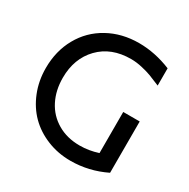

<svg xmlns="http://www.w3.org/2000/svg" viewBox="-162 -855 993 1011"><g transform="rotate(30 334.5 -350.0)"><path d="M596.2 -564Q551.8 -582.5 530.8 -590.6Q509.8 -598.6 474.4 -606.9Q439 -615.2 405.8 -615.2Q286.1 -615.2 214.6 -541.3Q143.1 -467.3 143.1 -350.1Q143.1 -273.9 173.6 -213.9Q204.1 -153.8 262.5 -119.4Q320.8 -85 397.9 -85Q453.6 -85 508.8 -103V-353H608.9V-41Q506.8 8.8 396 8.8Q319.8 8.8 253.7 -18.1Q187.5 -44.9 140.6 -91.8Q93.8 -138.7 66.9 -205.6Q40 -272.5 40 -350.1Q40 -453.6 85.9 -535.6Q131.8 -617.7 214.4 -663.3Q296.9 -709 400.9 -709Q497.6 -709 596.2 -668.9Z"/></g></svg>

Font: TASA Explorer Medium
Style: Regular
Weight: 500
Designer: Weizhong Zhang
Foundry: Local Remote
Version: Version 1.000;Glyphs 3.1.2 (3151)